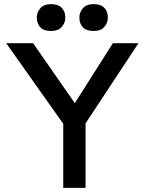

<svg xmlns="http://www.w3.org/2000/svg" viewBox="-20 -909 700 929"><path d="M286 0V-310L10 -700H140L342 -410L526 -700H650L394 -312V0ZM433 -759Q398 -759 381 -777Q364 -795 364 -824Q364 -849 381 -869Q398 -889 433 -889Q468 -889 485 -871Q502 -853 502 -824Q502 -799 485 -779Q468 -759 433 -759ZM227 -759Q192 -759 175 -777Q158 -795 158 -824Q158 -849 175 -869Q192 -889 227 -889Q262 -889 279 -871Q296 -853 296 -824Q296 -799 279 -779Q262 -759 227 -759Z"/></svg>

Font: Lexend
Style: Regular
Weight: 400
Designer: Bonnie Shaver-Troup, Thomas Jockin
Foundry: Lexend
Version: Version 1.007; ttfautohint (v1.8.3)